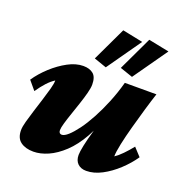

<svg xmlns="http://www.w3.org/2000/svg" viewBox="-122 -770 850 887"><g transform="rotate(20 303.0 -326.5)"><path d="M218.8 -443.4Q250 -443.4 268.1 -428.2Q286.1 -413.1 286.1 -376Q286.1 -360.4 279.3 -334Q272.5 -307.6 262.2 -276.9Q252 -246.1 241.7 -216.3Q231.4 -186.5 224.6 -163.1Q217.8 -139.6 217.8 -127.9Q217.8 -119.1 221.7 -114.7Q225.6 -110.4 232.4 -110.4Q245.1 -110.4 263.7 -127Q282.2 -143.6 304.2 -173.3Q326.2 -203.1 348.1 -243.7Q370.1 -284.2 390.1 -333Q410.2 -381.8 424.8 -435.5H580.1Q568.4 -400.4 554.2 -352.1Q540 -303.7 526.4 -253.9Q512.7 -204.1 503.9 -162.6Q495.1 -121.1 495.1 -99.6Q512.7 -111.3 531.7 -130.9Q550.8 -150.4 570.3 -174.8L606.4 -135.7Q582 -99.6 546.4 -66.4Q510.7 -33.2 471.7 -12.7Q432.6 7.8 395.5 7.8Q369.1 7.8 353.5 -7.3Q337.9 -22.5 337.9 -49.8Q337.9 -64.5 344.7 -97.7Q351.6 -130.9 365.7 -179.2Q379.9 -227.5 401.4 -286.1H406.2Q382.8 -207 351.1 -150.9Q319.3 -94.7 282.2 -60.1Q245.1 -25.4 207.5 -8.8Q169.9 7.8 135.7 7.8Q96.7 7.8 72.8 -9.8Q48.8 -27.3 48.8 -66.4Q48.8 -83 56.2 -109.9Q63.5 -136.7 73.7 -168.9Q84 -201.2 94.2 -233.9Q104.5 -266.6 111.8 -293.5Q119.1 -320.3 119.1 -335.9Q100.6 -324.2 82.5 -304.7Q64.5 -285.2 44.9 -256.8L8.8 -299.8Q33.2 -335.9 68.8 -368.7Q104.5 -401.4 143.6 -422.4Q182.6 -443.4 218.8 -443.4ZM446.3 -472.7 383.8 -494.1 462.9 -661.1 564.5 -640.6ZM317.4 -472.7 255.9 -494.1 335 -661.1 435.5 -640.6Z"/></g></svg>

Font: Crimson Pro Black
Style: Italic
Weight: 900
Italic angle: -12°
Designer: Jacques Le Bailly
Foundry: Baron von Fonthausen
Version: Version 1.003